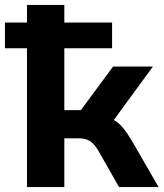

<svg xmlns="http://www.w3.org/2000/svg" viewBox="-39 -756 661 776"><path d="M70 0V-561H-19V-665H70V-736H221V-665H414V-561H221V-311H288L418 -487H579L421 -271Q441 -260 458 -239.5Q475 -219 494 -187L602 0H442L359 -146Q342 -175 324.5 -186Q307 -197 279 -197H221V0Z"/></svg>

Font: Mulish ExtraBold
Style: Regular
Weight: 800
Designer: Vernon Adams
Foundry: Vernon Adams
Version: Version 3.603; ttfautohint (v1.8.3)